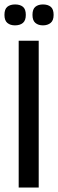

<svg xmlns="http://www.w3.org/2000/svg" viewBox="-25 -843 261 863"><path d="M59 0V-660H149V0ZM168 -729Q147 -729 134 -740Q121 -751 121 -776Q121 -802 134 -812.5Q147 -823 168 -823Q190 -823 203 -812.5Q216 -802 216 -776Q216 -751 202.5 -740Q189 -729 168 -729ZM42 -729Q21 -729 8 -740Q-5 -751 -5 -776Q-5 -802 8 -812.5Q21 -823 43 -823Q65 -823 78 -812.5Q91 -802 91 -776Q91 -751 78 -740Q65 -729 42 -729Z"/></svg>

Font: Bricolage Grotesque 36pt Condensed
Style: Regular
Weight: 400
Width: 3
Designer: Mathieu Triay
Foundry: Atelier Triay
Version: Version 1.001;gftools[0.9.33.dev8+g029e19f]